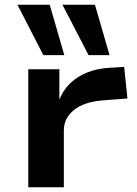

<svg xmlns="http://www.w3.org/2000/svg" viewBox="-20 -795 583 815"><path d="M100 0V-501H232V-374H233Q256 -432 310.5 -467Q365 -502 442 -507L507 -511L521 -377L417 -369Q334 -362 292.5 -327Q251 -292 251 -242V0ZM356 -561 245 -775H383L445 -561ZM164 -561 54 -775H191L253 -561Z"/></svg>

Font: Nunito Sans 7pt Expanded
Style: Bold
Weight: 700
Width: 7
Designer: Vernon Adams
Foundry: Vernon Adams
Version: Version 3.101;gftools[0.9.27]